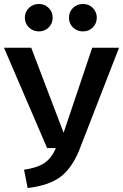

<svg xmlns="http://www.w3.org/2000/svg" viewBox="-27 -931 619 966"><path d="M112 15 94 -77Q162 -87 197.5 -111.5Q233 -136 254 -186H210L-7 -691H130L293 -263L437 -691H572L380 -197Q343 -95 284 -46.5Q225 2 112 15ZM169 -773Q139 -773 118.5 -793Q98 -813 98 -842Q98 -871 118.5 -891Q139 -911 169 -911Q198 -911 218 -891Q238 -871 238 -842Q238 -813 218 -793Q198 -773 169 -773ZM390 -773Q361 -773 340.5 -792.5Q320 -812 320 -842Q320 -872 340.5 -891.5Q361 -911 390 -911Q421 -911 440.5 -890.5Q460 -870 460 -842Q460 -814 440.5 -793.5Q421 -773 390 -773Z"/></svg>

Font: Trujillo Medium
Style: Regular
Weight: 500
Designer: Fira Sans original fonts by bBox Type GmbH, Carrois Corporate GbR, & Edenspiekermann AG / Changes by Cristiano Sobral
Foundry: Fira Sans original fonts by bBox Type GmbH, Carrois Corporate GbR, & Edenspiekermann AG / Changes by Cristiano Sobral
Version: Version 4.301;October 17, 2021;FontCreator 14.0.0.2814 64-bi